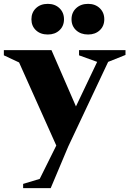

<svg xmlns="http://www.w3.org/2000/svg" viewBox="-86 -760 671 996"><path d="M34 216V194L120 168L206 -5L13 -436L-66 -473V-500H181L308 -208L418 -439L324 -473V-500H565V-475L475 -439L268 0L177 216ZM371 -581Q333 -581 309 -603Q285 -625 285 -660Q285 -695 309 -717.5Q333 -740 371 -740Q408 -740 431.5 -717.5Q455 -695 455 -660Q455 -625 431.5 -603Q408 -581 371 -581ZM162 -581Q124 -581 100.5 -603Q77 -625 77 -660Q77 -695 100.5 -717.5Q124 -740 162 -740Q199 -740 222.5 -717.5Q246 -695 246 -660Q246 -625 222.5 -603Q199 -581 162 -581Z"/></svg>

Font: Wittgenstein Extrabold
Style: Regular
Weight: 800
Designer: Jörg Drees
Foundry: Jörg Drees
Version: Version 1.303; ttfautohint (v1.8.4.7-5d5b)